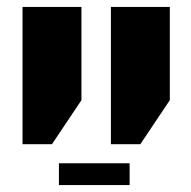

<svg xmlns="http://www.w3.org/2000/svg" viewBox="-20 -629 550 554"><path d="M300 -213H385L470 -340V-609H300ZM45 -213H130L215 -340V-609H45ZM150 -95H354V-158H150Z"/></svg>

Font: Noto Sans Hebrew ExtraCondensed Black
Style: Regular
Weight: 900
Width: 2
Designer: Monotype Design Team
Foundry: Monotype Imaging Inc.
Version: Version 2.004